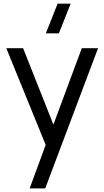

<svg xmlns="http://www.w3.org/2000/svg" viewBox="-20 -808 578 1068"><path d="M307.5 -622.5H235L300.5 -787.5H373ZM145 240 234 -2 15 -540H108.5L277 -115L435 -540H525.5L231.5 240Z"/></svg>

Font: Vela Sans Med
Style: Regular
Weight: 500
Designer: Principal design: Mikhail Sharanda - project Manrope.
Design modification: Ravid Balaliev
Foundry: Mikhail Sharanda
Version: Version 1.001